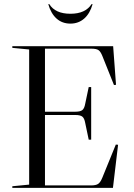

<svg xmlns="http://www.w3.org/2000/svg" viewBox="-20 -915 654 935"><path d="M555 -210 530 0H40V-8L122 -16V-674L40 -682V-690H531L545 -502L535 -501L479 -641Q470 -664 459.5 -671Q449 -678 425 -678H199V-371H347Q371 -371 381 -379Q391 -387 395 -410L412 -491H424V-235H412L395 -316Q391 -339 381 -347Q371 -355 347 -355H199V-12H423Q447 -12 458 -19.5Q469 -27 478 -49L544 -211ZM431 -895H426Q396 -848 323 -848Q249 -848 220 -895H215Q228 -849 255.5 -824.5Q283 -800 323 -800Q362 -800 390 -824.5Q418 -849 431 -895Z"/></svg>

Font: Libre Caslon Display
Style: Regular
Weight: 400
Designer: Pablo Impallari, Rodrigo Fuenzalida
Foundry: Pablo Impallari, Rodrigo Fuenzalida
Version: Version 1.100; ttfautohint (v1.6) -l 8 -r 50 -G 200 -x 14 -D